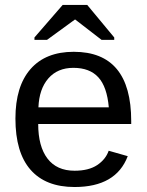

<svg xmlns="http://www.w3.org/2000/svg" viewBox="-20 -748 596 778"><path d="M134.8 -245.6Q134.8 -154.8 172.4 -105.5Q210 -56.2 282.2 -56.2Q339.4 -56.2 373.8 -79.1Q408.2 -102.1 420.4 -137.2L497.6 -115.2Q450.2 9.8 282.2 9.8Q165 9.8 103.8 -60.1Q42.5 -129.9 42.5 -267.6Q42.5 -398.4 103.8 -468.3Q165 -538.1 278.8 -538.1Q511.7 -538.1 511.7 -257.3V-245.6ZM420.9 -313Q413.6 -396.5 378.4 -434.8Q343.3 -473.1 277.3 -473.1Q213.4 -473.1 176 -430.4Q138.7 -387.7 135.7 -313ZM442.9 -596.2V-586.4H391.6L284.7 -668.9H283.7L170.4 -586.4H119.6V-596.2L233.9 -728H333.5Z"/></svg>

Font: Arial
Style: Regular
Weight: 400
Designer: Steve Matteson
Foundry: Ascender Corporation
Version: Version 2.00.3